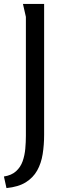

<svg xmlns="http://www.w3.org/2000/svg" viewBox="-44 -748 332 979"><path d="M73 -728H181V-61Q181 -9 173.5 38Q166 85 145.5 121.5Q125 158 87.5 181.5Q50 205 -11 211L-24 152Q15 146 38 125Q61 104 71.5 74Q82 44 85 10Q88 -24 88 -55V-662Z"/></svg>

Font: Rosario Light
Style: Regular
Weight: 300
Designer: Hector Gatti
Foundry: Omnibus Type
Version: Version 1.101; ttfautohint (v1.8.1.43-b0c9)